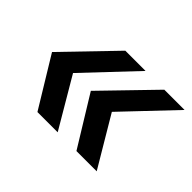

<svg xmlns="http://www.w3.org/2000/svg" viewBox="-89 -619 717 717"><g transform="rotate(45 270.0 -260.0)"><path d="M37 -260 227 -457H334L148 -260L264 -63H157ZM242 -260 433 -457H540L353 -260L470 -63H363Z"/></g></svg>

Font: Sarabun Medium
Style: Italic
Weight: 500
Italic angle: -10°
Designer: Suppakit Chalermlarp | Katatrad Co.,Ltd.
Foundry: Cadson Demak Co.,Ltd.
Version: Version 1.000; ttfautohint (v1.6)